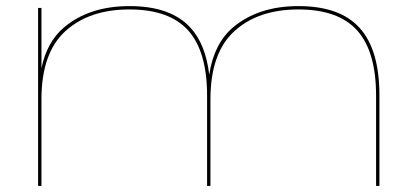

<svg xmlns="http://www.w3.org/2000/svg" viewBox="-20 -610 1375 630"><path d="M105 0V-584H116V-386Q134 -473 190.5 -520.5Q273.5 -590 405 -590Q541.5 -590 606 -518Q655 -463.5 666.5 -365Q682 -467 745 -520.5Q828 -590 959.5 -590Q1095.5 -590 1160.2 -518.2Q1225 -446.5 1225 -297V0H1214V-296Q1214 -440.5 1152.2 -509.8Q1090.5 -579 959 -579Q827 -579 748.8 -507.5Q670.5 -436 670.5 -284V0H659.5V-296Q659.5 -440.5 597.8 -509.8Q536 -579 404.5 -579Q272.5 -579 194.2 -507.5Q116 -436 116 -284V0Z"/></svg>

Font: Anybody UltraExpanded Thin
Style: Regular
Weight: 100
Width: 9
Designer: Tyler Finck
Foundry: Etcetera Type Company
Version: Version 1.010; ttfautohint (v1.8.3) -l 8 -r 50 -G 200 -x 14 